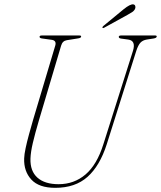

<svg xmlns="http://www.w3.org/2000/svg" viewBox="-20 -866 753 898"><path d="M463.5 -191.5 602 -628.5Q616.5 -676 579.5 -681L546.5 -685.5Q535.5 -687 535.5 -693.5Q535.5 -700 546 -700H706Q713 -700 713 -695.5Q713 -688.5 698.5 -686L666.5 -681Q648 -678 637.2 -666.8Q626.5 -655.5 617.5 -628.5L479 -190.5Q447 -90.5 389.5 -39Q332 12.5 238.5 12.5Q162 12.5 126.5 -26.2Q91 -65 93 -124.5Q93.5 -143.5 99.8 -173Q106 -202.5 115.5 -237Q125 -271.5 134.5 -304.5L238.5 -653Q245 -675.5 223.5 -679.5L177 -686Q165 -687.5 165 -694Q165.5 -700 175 -700H351.5Q359.5 -700 359.5 -695.5Q359.5 -688.5 345.5 -686.5L292.5 -678Q272.5 -675 266 -653L162 -303Q144 -242 133.8 -198.5Q123.5 -155 122.5 -124.5Q120.5 -66 155 -35.2Q189.5 -4.5 254 -4.5Q326.5 -4.5 380 -50Q433.5 -95.5 463.5 -191.5ZM558 -822.5Q589.5 -848 604 -845.5Q611 -844 612.8 -837.2Q614.5 -830.5 611.5 -824Q606.5 -814.5 597.2 -808.8Q588 -803 575.5 -796L466.5 -736Q461 -733 459.5 -736.5Q457.5 -739.5 464 -745Z"/></svg>

Font: Fraunces 144pt Soft Thin
Style: Italic
Weight: 100
Italic angle: -16°
Version: Version 1.000;[0bf87f6ff]